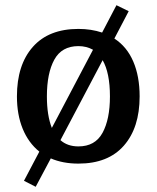

<svg xmlns="http://www.w3.org/2000/svg" viewBox="-20 -616 602 737"><path d="M72 78 131 -34Q89 -68 67 -122Q45 -176 45 -246Q45 -367 106 -436Q167 -505 281 -505Q330 -505 372 -491L427 -596L474 -573L419 -468Q467 -437 491.5 -380Q516 -323 516 -246Q516 -126 455.5 -57Q395 12 281 12Q221 12 175 -8L117 101ZM402 -246Q402 -336 374 -385L212 -78Q239 -54 281 -54Q345 -54 373.5 -106Q402 -158 402 -246ZM179 -125 337 -425Q312 -439 281 -439Q217 -439 188.5 -387Q160 -335 160 -246Q160 -173 179 -125Z"/></svg>

Font: Andada Pro SemiBold
Style: Regular
Weight: 600
Designer: Carolina Giovagnoli
Foundry: Huerta Tipografica
Version: Version 3.005